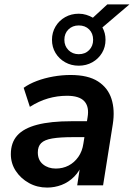

<svg xmlns="http://www.w3.org/2000/svg" viewBox="-20 -838 605 868"><path d="M193 10Q148 10 111 -10.5Q74 -31 51.5 -65Q29 -99 29 -141Q29 -193 58 -225.5Q87 -258 148 -274Q209 -290 304 -290H384L373 -218H310Q251 -218 216 -212Q181 -206 166 -191Q151 -176 151 -149Q151 -114 174.5 -95Q198 -76 232 -76Q264 -76 290 -89.5Q316 -103 334 -128.5Q352 -154 357 -189L376 -308Q384 -355 361.5 -380Q339 -405 283 -405Q239 -405 197.5 -393Q156 -381 115 -355L87 -441Q112 -459 146.5 -472Q181 -485 220.5 -492Q260 -499 299 -499Q378 -499 423 -470Q468 -441 484 -391Q500 -341 490 -277L446 0H329L345 -104H355Q341 -65 315.5 -39.5Q290 -14 258.5 -2Q227 10 193 10ZM336 -541Q302 -541 274.5 -556.5Q247 -572 231 -598.5Q215 -625 215 -658Q215 -691 231 -718Q247 -745 274.5 -760.5Q302 -776 336 -776Q354 -776 370 -771Q386 -766 400 -758L465 -818H565L443 -714Q450 -701 453.5 -687.5Q457 -674 457 -658Q457 -625 441 -598.5Q425 -572 397.5 -556.5Q370 -541 336 -541ZM336 -593Q365 -593 383 -611.5Q401 -630 401 -658Q401 -687 383 -705Q365 -723 336 -723Q308 -723 289.5 -705Q271 -687 271 -658Q271 -630 289.5 -611.5Q308 -593 336 -593Z"/></svg>

Font: Nunito Sans 12pt ExtraLight
Style: Italic
Weight: 200
Italic angle: -9°
Designer: Vernon Adams
Foundry: Vernon Adams
Version: Version 3.101;gftools[0.9.27]